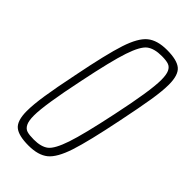

<svg xmlns="http://www.w3.org/2000/svg" viewBox="-223 -752 816 816"><g transform="rotate(45 185.0 -344.0)"><path d="M22 -91Q22 -129 31 -188Q40 -247 60 -344Q91 -501 114.5 -572.5Q138 -644 170 -670Q202 -696 260 -696Q320 -696 345 -675.5Q370 -655 370 -597Q370 -559 360.5 -500Q351 -441 331 -344Q299 -186 275.5 -114.5Q252 -43 220.5 -17.5Q189 8 131 8Q71 8 46.5 -12.5Q22 -33 22 -91ZM295 -344Q333 -522 333 -588Q333 -620 325.5 -636Q318 -652 303.5 -657Q289 -662 263 -662Q218 -662 194 -644Q170 -626 148 -560.5Q126 -495 95 -344Q57 -163 57 -99Q57 -67 65 -51Q73 -35 87.5 -30.5Q102 -26 129 -26Q173 -26 196 -44Q219 -62 241 -127Q263 -192 295 -344Z"/></g></svg>

Font: Saira Ultra Condensed Thin
Style: Italic
Weight: 100
Width: 1
Italic angle: -12°
Designer: Hector Gatti with collaboration of the Omnibus-Type team
Foundry: Omnibus-Type
Version: Version 1.001; ttfautohint (v1.8)